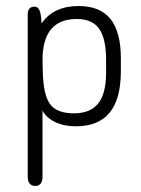

<svg xmlns="http://www.w3.org/2000/svg" viewBox="-20 -409 469 637"><path d="M118 -331Q116 -367 110 -377Q104 -387 95 -387Q72 -387 72 -362V178Q72 192 78.5 200Q85 208 97 208Q109 208 115 200Q121 192 121 178V-42Q134 -18 163 -4Q192 10 232 10Q307 10 344 -35.5Q381 -81 381 -173V-215Q381 -303 346.5 -346Q312 -389 241 -389Q157 -389 118 -331ZM122 -170 121 -209Q121 -278 149.5 -312Q178 -346 235 -346Q286 -346 309 -313.5Q332 -281 332 -209V-168Q332 -99 306 -66Q280 -33 225 -33Q169 -33 146.5 -63Q124 -93 122 -170Z"/></svg>

Font: Beiruti Light
Style: Regular
Weight: 300
Designer: Arlette Boutros
Foundry: Boutros
Version: Version 1.41